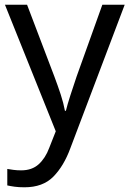

<svg xmlns="http://www.w3.org/2000/svg" viewBox="-20 -556 550 816"><path d="M1 -536H95L211 -231Q226 -191 238 -154.5Q250 -118 256 -85H260Q266 -110 279 -150.5Q292 -191 306 -232L415 -536H510L279 74Q251 150 206.5 195Q162 240 84 240Q60 240 42 237.5Q24 235 11 232V162Q22 164 37.5 166Q53 168 70 168Q116 168 144.5 142Q173 116 189 73L217 2Z"/></svg>

Font: Noto Sans Old North Arabian
Style: Regular
Weight: 400
Designer: Monotype Design Team
Foundry: Monotype Imaging Inc.
Version: Version 2.001; ttfautohint (v1.8.4.7-5d5b)